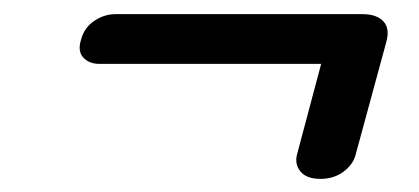

<svg xmlns="http://www.w3.org/2000/svg" viewBox="-20 -448 607 278"><path d="M97.5 -391Q102 -408 116.5 -417.8Q131 -427.5 147 -427.5H505Q525.5 -427.5 535.2 -417Q545 -406.5 539 -386L494.5 -222.5Q490.5 -209 476.8 -199Q463 -189 444 -189Q423.5 -189 414.8 -200Q406 -211 410.5 -226L445 -355.5H124Q109 -355.5 100.5 -364.8Q92 -374 97.5 -391Z"/></svg>

Font: Fraunces 9pt
Style: Bold Italic
Weight: 700
Italic angle: -16°
Version: Version 1.000;[b76b70a41]